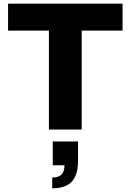

<svg xmlns="http://www.w3.org/2000/svg" viewBox="-20 -707 715 1048"><path d="M247 0V-540H24V-687H649V-540H426V0ZM265 321V262Q301 262 316.5 245Q332 228 332 195H268V65H406V169Q406 224 390 257.5Q374 291 342.5 306Q311 321 265 321Z"/></svg>

Font: Archivo SemiBold ExtraBold
Style: Regular
Weight: 800
Version: Version 2.001